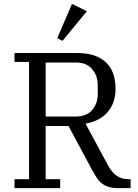

<svg xmlns="http://www.w3.org/2000/svg" viewBox="-20 -972 712 992"><path d="M55 -46H130V-652H55V-698H381Q474 -698 525.5 -651.5Q577 -605 577 -513Q577 -442 537.5 -394.5Q498 -347 422 -333L539 -116Q559 -80 584 -63Q609 -46 646 -46H655V0H591Q562 0 542.5 -6Q523 -12 508 -23Q493 -34 481.5 -51Q470 -68 458 -90L334 -321H216V-46H291V0H55ZM216 -370H373Q427 -370 456 -403.5Q485 -437 485 -486V-532Q485 -581 456 -615Q427 -649 373 -649H216ZM276 -775 352 -952 429 -914 303 -761Z"/></svg>

Font: IBM Plex Serif
Style: Regular
Weight: 400
Designer: Mike Abbink, Paul van der Laan, Pieter van Rosmalen
Foundry: Bold Monday
Version: Version 2.6